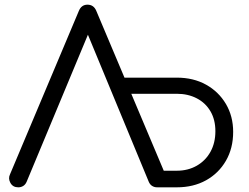

<svg xmlns="http://www.w3.org/2000/svg" viewBox="-20 -801 1066 821"><path d="M654 0 638 -71H736Q784 -71 821.5 -92.5Q859 -114 880 -152Q901 -190 901 -240Q901 -289 880 -325Q859 -361 821.5 -380.5Q784 -400 736 -400H507L479 -469H736Q807 -469 861 -439Q915 -409 946 -356.5Q977 -304 977 -237Q977 -167 946 -113.5Q915 -60 861 -30Q807 0 736 0ZM58 0Q35 0 24.5 -19Q14 -38 23 -56L317 -754Q328 -781 354 -781Q381 -781 392 -754L687 -55Q696 -36 685 -18Q674 0 652 0Q640 0 630.5 -6Q621 -12 616 -24L340 -691H372L94 -24Q89 -12 79.5 -6Q70 0 58 0Z"/></svg>

Font: Comfortaa
Style: Regular
Weight: 400
Designer: Johan Aakerlund
Foundry: Johan Aakerlund
Version: Version 3.104; ttfautohint (v1.8.1.43-b0c9)